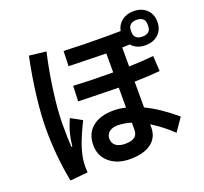

<svg xmlns="http://www.w3.org/2000/svg" viewBox="-144 -993 1288 1210"><g transform="rotate(-20 500.0 -388.5)"><path d="M723 -632V-505Q812 -507 888 -515L894 -412Q818 -405 723 -403V-230Q816 -186 921 -97L861 -10Q795 -73 723 -117V-97Q723 -29 673 8.5Q623 46 530 46Q446 46 393.5 1.5Q341 -43 341 -115Q341 -193 392.5 -235.5Q444 -278 534 -278Q576 -278 616 -268V-402Q474 -404 346 -408L350 -511Q470 -504 616 -504V-631Q500 -633 365 -637L368 -738Q495 -732 659 -732L749 -733Q757 -774 789 -798.5Q821 -823 867 -823Q921 -823 954 -791.5Q987 -760 987 -709Q987 -658 954 -626.5Q921 -595 867 -595Q807 -595 774 -634Q738 -632 723 -632ZM335 -286Q285 -185 266 -122Q247 -59 247 -6Q247 9 249 33L130 44Q96 -129 96 -313Q96 -404 110.5 -528Q125 -652 153 -785L266 -772Q236 -640 220 -514.5Q204 -389 204 -307Q204 -198 208 -153H214Q219 -201 229.5 -241Q240 -281 261 -327ZM811 -701Q811 -678 825.5 -665.5Q840 -653 867 -653Q894 -653 908.5 -665.5Q923 -678 923 -701V-716Q923 -739 908.5 -752Q894 -765 867 -765Q840 -765 825.5 -752Q811 -739 811 -716ZM618 -166Q572 -181 527 -181Q491 -181 470.5 -164Q450 -147 450 -119Q450 -89 472 -72Q494 -55 534 -55Q577 -55 597.5 -70.5Q618 -86 618 -118Z"/></g></svg>

Font: IBM Plex Sans JP SemiBold
Style: Regular
Weight: 600
Designer: Mike Abbink; Paul van der Laan; Pieter van Rosmalen; Wujin Sim; Yejin Wi; Jinhee Kim; Boomi Park; Yona Kim; Kichan Ma
Foundry: Sandoll Inc.
Version: Version 1.001